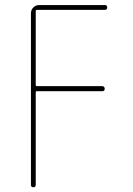

<svg xmlns="http://www.w3.org/2000/svg" viewBox="-20 -540 540 779"><path d="M105.5 210V-485.4Q105.5 -500 115.2 -509.8Q125 -519.5 139.6 -519.5H405.3Q415 -519.5 415 -509.8Q415 -500 405.3 -500H129.9Q125 -500 125 -495.1V-195.3Q125 -190.4 129.9 -190.4H394.5Q404.3 -190.4 404.8 -180.2Q405.3 -169.9 394.5 -169.9H129.9Q125 -169.9 125 -165V210Q125 219.7 115.2 219.7Q105.5 219.7 105.5 210Z"/></svg>

Font: Rounded-X Mgen+ 2m thin
Style: Regular
Weight: 100
Designer: [Source Han Sans]
Ryoko NISHIZUKA  (kana & ideographs); Paul D. Hunt (Latin, Greek & Cyrillic); Wenlong ZHANG  (bopomofo
Version: Version 1.059.20150602